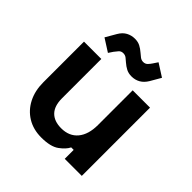

<svg xmlns="http://www.w3.org/2000/svg" viewBox="-186 -836 987 987"><g transform="rotate(45 308.0 -342.0)"><path d="M66 -200V-496H192V-210Q192 -154 219.5 -126Q247 -98 298 -98Q356 -98 388 -136.5Q420 -175 420 -244V-496H546V0H422V-65H404Q392 -40 359 -16Q326 8 259 8Q201 8 157.5 -18.5Q114 -45 90 -92Q66 -139 66 -200ZM194 -542 125 -586 158 -643Q173 -669 194.5 -680.5Q216 -692 241 -692Q263 -692 279.5 -683.5Q296 -675 312 -661Q321 -653 331.5 -645Q342 -637 355 -637Q370 -637 379.5 -647Q389 -657 396 -668L412 -692L481 -648L448 -591Q433 -566 412 -554Q391 -542 365 -542Q343 -542 326.5 -550.5Q310 -559 294 -573Q285 -581 275 -589Q265 -597 251 -597Q236 -597 227 -587Q218 -577 210 -566Z"/></g></svg>

Font: Space 7353
Style: Regular
Weight: 400
Designer: Christine Claussen + Ruben Lyon  (Space 7353)
Version: Version 1.000;FEAKit 1.0